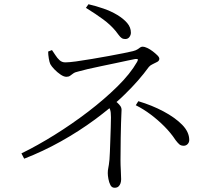

<svg xmlns="http://www.w3.org/2000/svg" viewBox="-20 -833 1040 905"><path d="M94 -85 81 -110Q155 -146 237 -197Q319 -248 395.5 -306.5Q472 -365 533 -425Q594 -485 626 -541Q631 -550 629.5 -553Q628 -556 618 -555Q607 -553 581.5 -547.5Q556 -542 523 -535Q490 -528 456 -521Q422 -514 394 -507.5Q366 -501 349 -496Q334 -493 325.5 -487Q317 -481 310.5 -476Q304 -471 293 -471Q281 -471 265.5 -481.5Q250 -492 236.5 -506Q223 -520 217 -531Q213 -540 210 -557.5Q207 -575 207 -590L225 -597Q233 -586 241.5 -572.5Q250 -559 261 -549Q272 -539 288 -539Q305 -539 338.5 -543.5Q372 -548 412.5 -555Q453 -562 492.5 -569Q532 -576 563 -582.5Q594 -589 607 -592Q622 -596 629 -601Q636 -606 641 -609.5Q646 -613 653 -613Q661 -613 674 -607Q687 -601 700 -591Q713 -581 722 -572Q731 -563 731 -556Q731 -547 721.5 -541.5Q712 -536 700.5 -531Q689 -526 682 -518Q634 -452 569 -389Q550 -370 529 -352Q531 -351 532 -350Q542 -341 547.5 -333Q553 -325 553 -315Q553 -305 552 -291Q551 -277 550.5 -251.5Q550 -226 549 -184.5Q548 -143 548 -78Q548 -55 549.5 -30Q551 -5 551 12Q551 22 548 31Q545 40 538.5 46Q532 52 520 52Q507 52 500.5 39.5Q494 27 491 10.5Q488 -6 488 -17Q488 -31 490.5 -41.5Q493 -52 496 -81Q497 -92 498 -117Q499 -142 500 -172.5Q501 -203 502 -232.5Q503 -262 503 -280Q503 -305 499 -316Q498 -319 496 -323Q463 -296 428 -270Q352 -214 267 -166.5Q182 -119 94 -85ZM632 -356Q696 -337 750.5 -308Q805 -279 838.5 -245Q872 -211 872 -173Q872 -162 864.5 -154Q857 -146 846 -146Q833 -146 825.5 -152.5Q818 -159 808 -172Q785 -207 754.5 -237.5Q724 -268 690 -293.5Q656 -319 620 -337ZM397 -813Q432 -805 468 -792.5Q504 -780 533 -762.5Q562 -745 579.5 -724.5Q597 -704 597 -679Q597 -668 590 -658.5Q583 -649 570 -649Q560 -649 553 -654Q546 -659 539.5 -668Q533 -677 525 -687Q501 -716 466.5 -741.5Q432 -767 385 -796Z"/></svg>

Font: Early Summer Mincho Light
Style: Regular
Weight: 300
Designer: GuiWonder
Version: Version 1.002